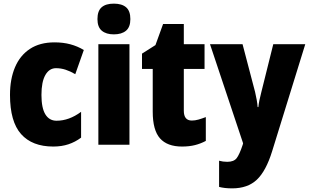

<svg xmlns="http://www.w3.org/2000/svg" viewBox="-20 -796 1701 1056"><path d="M273 10Q157 10 96 -58.5Q35 -127 35 -274Q35 -361 62.5 -426Q90 -491 144.5 -527Q199 -563 280 -563Q327 -563 366.5 -552.5Q406 -542 441 -521L394 -388Q367 -404 341 -412.5Q315 -421 288 -421Q251 -421 229.5 -383.5Q208 -346 208 -274Q208 -202 229.5 -167Q251 -132 291 -132Q360 -132 426 -181V-39Q394 -15 356.5 -2.5Q319 10 273 10Z M606 -776Q650 -776 673.5 -756Q697 -736 697 -691Q697 -647 673 -627Q649 -607 606 -607Q564 -607 540 -627Q516 -647 516 -691Q516 -736 539 -756Q562 -776 606 -776ZM692 -553V0H521V-553Z M1035 -133Q1053 -133 1072 -138.5Q1091 -144 1112 -152V-21Q1084 -6 1052.5 2Q1021 10 981 10Q900 10 860 -35Q820 -80 820 -182V-417H761V-501L835 -548L877 -664H991V-553H1105V-417H991V-187Q991 -133 1035 -133Z M1135 -553H1314L1383 -290Q1388 -269 1392 -246.5Q1396 -224 1397 -207H1401Q1404 -239 1417 -288L1483 -553H1659L1477 35Q1443 145 1392.5 192.5Q1342 240 1257 240Q1236 240 1218 238Q1200 236 1185 232V88Q1206 94 1230 94Q1266 94 1281.5 74Q1297 54 1315 0L1317 -8Z"/></svg>

Font: Noto Sans Gujarati Condensed Black
Style: Regular
Weight: 900
Width: 3
Designer: Jelle Bosma - Monotype Design Team, Universal Thirst
Foundry: Monotype Imaging Inc.
Version: Version 2.106; ttfautohint (v1.8.4.7-5d5b)